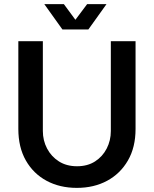

<svg xmlns="http://www.w3.org/2000/svg" viewBox="-20 -900 747 932"><path d="M353 12Q270 12 206 -22.5Q142 -57 105.5 -121Q69 -185 69 -274V-700H188V-264Q188 -218 208.5 -179Q229 -140 266 -116.5Q303 -93 354 -93Q405 -93 441.5 -116.5Q478 -140 498 -179Q518 -218 518 -264V-700H638V-274Q638 -185 601 -121Q564 -57 500 -22.5Q436 12 353 12ZM283 -757 195 -880H290L346 -804L403 -880H497L409 -757Z"/></svg>

Font: MuseoModerno Thin Medium
Style: Regular
Weight: 500
Version: Version 1.003